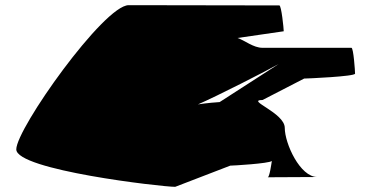

<svg xmlns="http://www.w3.org/2000/svg" viewBox="-20 -723 1499 743"><path d="M43 -145C43 -65 605 0 658 0L871 -82C881 -82 1020 -90 1032 -100C1030 -88 1023 -37 1016 -37L1208 -38C1141 -38 1082 -168 1082 -228C1082 -287 929 -336 996 -336L1157 -419C1167 -419 1354 -427 1354 -438C1354 -448 1348 -538 1340 -538H996C960 -538 927 -567 899 -576L1078 -602C1078 -612 1069 -702 1061 -702C1061 -702 576 -703 478 -703C382 -703 43 -225 43 -145ZM746 -319C818 -350 1014 -450 1058 -475L830 -328C824 -328 777 -324 746 -319Z"/></svg>

Font: Ampere
Style: Ext
Weight: 400
Version: Version 1